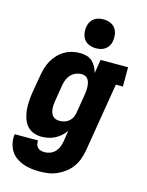

<svg xmlns="http://www.w3.org/2000/svg" viewBox="-141 -855 883 1154"><g transform="rotate(15 300.0 -278.5)"><path d="M221 213Q194 213 167 209.5Q140 206 116 197Q92 188 71.5 173Q51 158 38 136Q25 114 20 87.5Q15 61 19 35H164Q163 47 166 59Q169 71 177 79Q185 87 197 90Q209 93 221 93Q238 93 255.5 86Q273 79 285.5 65.5Q298 52 304.5 35Q311 18 314 1L325 -69Q313 -51 296.5 -36Q280 -21 260.5 -11Q241 -1 220 3.5Q199 8 178 8Q151 8 126.5 -1.5Q102 -11 86 -30.5Q70 -50 62 -75Q54 -100 51.5 -126.5Q49 -153 51 -180.5Q53 -208 57 -235L76 -345Q80 -369 87 -393Q94 -417 106.5 -439.5Q119 -462 137 -481Q155 -500 177 -513Q199 -526 223.5 -532Q248 -538 273 -538Q294 -538 314 -532.5Q334 -527 349 -513.5Q364 -500 373.5 -482Q383 -464 388 -444L402 -530H573V-410H529L458 20Q453 47 443.5 73.5Q434 100 417.5 123Q401 146 377.5 164Q354 182 328 193.5Q302 205 275 209Q248 213 221 213ZM259 -112Q274 -112 289.5 -117Q305 -122 317 -132.5Q329 -143 336 -158Q343 -173 345 -188L363 -298Q365 -311 366.5 -324Q368 -337 367.5 -349.5Q367 -362 364.5 -374.5Q362 -387 356 -397Q350 -407 339 -412.5Q328 -418 315 -418Q297 -418 279.5 -411Q262 -404 249 -390.5Q236 -377 229 -360Q222 -343 219 -326L201 -216Q199 -204 198.5 -191.5Q198 -179 199.5 -167.5Q201 -156 205 -145.5Q209 -135 216.5 -127Q224 -119 235.5 -115.5Q247 -112 259 -112ZM356 -590Q335 -590 315 -597.5Q295 -605 283 -621.5Q271 -638 267.5 -659Q264 -680 268 -702Q270 -717 278 -730.5Q286 -744 298.5 -753.5Q311 -763 326.5 -766.5Q342 -770 356 -770Q378 -770 397.5 -762.5Q417 -755 429.5 -738.5Q442 -722 445 -701Q448 -680 445 -658Q442 -643 434.5 -629.5Q427 -616 414 -606.5Q401 -597 386 -593.5Q371 -590 356 -590Z"/></g></svg>

Font: Iosevka Slab HvExObl
Style: Regular
Weight: 900
Width: 7
Italic angle: -9°
Monospace: yes
Designer: Belleve Invis
Foundry: Belleve Invis
Version: Version 11.1.1; ttfautohint (v1.8.3)